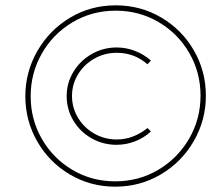

<svg xmlns="http://www.w3.org/2000/svg" viewBox="-20 -709 830 720"><path d="M752 -350Q752 -259 707 -180.5Q662 -102 584 -55.5Q506 -9 412 -9Q319 -9 241.5 -55Q164 -101 119.5 -179Q75 -257 75 -348Q75 -439 120 -517.5Q165 -596 242.5 -642.5Q320 -689 414 -689Q507 -689 584.5 -643.5Q662 -598 707 -520Q752 -442 752 -350ZM95 -348Q95 -261 137 -188Q179 -115 251.5 -72Q324 -29 412 -29Q501 -29 574 -72.5Q647 -116 689.5 -189.5Q732 -263 732 -350Q732 -437 690 -510Q648 -583 575 -626Q502 -669 414 -669Q325 -669 252 -625.5Q179 -582 137 -508.5Q95 -435 95 -348ZM546 -482 533 -468Q484 -511 418 -511Q372 -511 333.5 -489Q295 -467 272.5 -430Q250 -393 250 -349Q250 -305 272.5 -267.5Q295 -230 333.5 -208Q372 -186 418 -186Q450 -186 479.5 -197.5Q509 -209 533 -229L546 -216Q520 -192 486.5 -179Q453 -166 417 -166Q366 -166 323 -190.5Q280 -215 255 -257Q230 -299 230 -349Q230 -398 255.5 -440Q281 -482 324 -506.5Q367 -531 418 -531Q453 -531 486.5 -518Q520 -505 546 -482Z"/></svg>

Font: TypoPRO Montserrat Alternates
Style: Italic
Weight: 250
Italic angle: -11.3°
Designer: Julieta Ulanovsky
Foundry: Julieta Ulanovsky
Version: Version 6.001